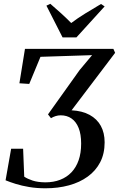

<svg xmlns="http://www.w3.org/2000/svg" viewBox="-20 -1006 640 1034"><path d="M225 8Q177.5 8 137.2 1.2Q97 -5.5 65 -15.5Q33 -25.5 10 -35L40 -205H104.5L110.5 -54.5Q128.5 -42.5 155.8 -33.5Q183 -24.5 224 -24Q268.5 -24 304 -37.8Q339.5 -51.5 364.8 -78Q390 -104.5 403.5 -143.2Q417 -182 417 -232.5Q417 -283 403.5 -316.8Q390 -350.5 365.2 -367.8Q340.5 -385 307 -385Q293 -385 279.5 -380.8Q266 -376.5 254.5 -369.5L238.5 -390L409 -629L476 -709L198 -700L137.5 -554L84.5 -557.5L114.5 -743H590.5L600 -721.5L365.5 -412Q423 -409 462.8 -387.2Q502.5 -365.5 523 -328Q543.5 -290.5 543.5 -239.5Q543.5 -178.5 519.5 -132.2Q495.5 -86 452.2 -54.8Q409 -23.5 351 -7.8Q293 8 225 8ZM317 -804.5 230 -975.5 251 -985.5Q280 -960.5 308.5 -934.8Q337 -909 363.5 -882Q398.5 -908.5 439.2 -933.5Q480 -958.5 524 -984.5L543.5 -971.5L391.5 -804.5Z"/></svg>

Font: Merriweather 120pt Medium
Style: Italic
Weight: 500
Italic angle: -7.8°
Version: Version 2.101